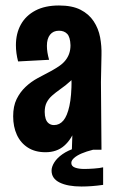

<svg xmlns="http://www.w3.org/2000/svg" viewBox="-20 -546 427 700"><path d="M242 0 245 -91 237 -381Q236 -411 225 -422.5Q214 -434 195 -434Q174 -434 162.5 -419.5Q151 -405 151 -379Q151 -367 153 -354.5Q155 -342 159 -328L46 -322Q42 -337 40 -352Q38 -367 38 -381Q38 -424 56 -456.5Q74 -489 109 -507.5Q144 -526 195 -526Q243 -526 273.5 -510.5Q304 -495 321.5 -468.5Q339 -442 345 -410Q351 -378 350 -345L348 -247L350 0ZM146 9Q108 9 81.5 -8Q55 -25 41.5 -54.5Q28 -84 28 -122Q28 -159 40.5 -184.5Q53 -210 73 -229Q93 -248 118 -261.5Q143 -275 168 -288Q184 -297 197 -306Q210 -315 219 -326.5Q228 -338 232.5 -351.5Q237 -365 237 -381L288 -352Q284 -317 270 -292.5Q256 -268 237.5 -251Q219 -234 200 -221Q183 -209 170 -197.5Q157 -186 150 -172Q143 -158 143 -138Q143 -124 146.5 -113Q150 -102 158 -96Q166 -90 177 -90Q197 -90 211 -106.5Q225 -123 233 -159.5Q241 -196 241 -255L283 -307Q283 -238 277 -180.5Q271 -123 256 -80.5Q241 -38 214 -14.5Q187 9 146 9ZM277 134Q227 134 197.5 119.5Q168 105 168 76Q168 62 178 46Q188 30 208 16Q228 2 257 -7L319 0Q295 6 277.5 13.5Q260 21 250 30Q240 39 240 48Q240 60 253.5 65Q267 70 287 70Q302 70 323 68.5Q344 67 356 64V128Q335 131 315.5 132.5Q296 134 277 134Z"/></svg>

Font: Truculenta ExtraBold
Style: Regular
Weight: 800
Version: Version 1.002